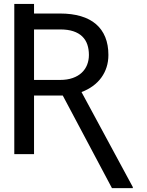

<svg xmlns="http://www.w3.org/2000/svg" viewBox="-20 -798 762 994"><path d="M305 -303.3H156.2V0H54V-777.7H156.2V-728H291.2Q351.9 -728 398.6 -714.1Q445.3 -700.3 476.9 -673.1Q508.5 -646 524.9 -605.8Q541.2 -565.7 541.2 -513.5Q541.2 -479.8 531.8 -450.3Q522.4 -420.8 504.6 -396.3Q486.9 -371.8 460.9 -352.8Q435 -333.8 402 -321.4L667.6 170.5V176.1H559.7ZM291.2 -384.2Q328.5 -384.2 356.5 -394.2Q384.6 -404.1 403.2 -421.7Q421.9 -439.3 431.1 -462.9Q440.3 -486.5 440.3 -513.5Q440.3 -543.3 432 -567.6Q423.7 -592 405.7 -609.4Q387.8 -626.8 359.6 -636.2Q331.3 -645.6 291.2 -645.6H156.2V-384.2Z"/></svg>

Font: Interop
Style: Regular
Weight: 400
Designer: Rasmus Andersson, Google, Jang Haemin
Foundry: jhaemin
Version: Version 1.008